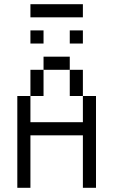

<svg xmlns="http://www.w3.org/2000/svg" viewBox="-20 -895 540 915"><path d="M187.5 -687.5V-750H125V-687.5ZM375 -687.5V-750H312.5V-687.5ZM375 -812.5V-875H125V-812.5ZM62.5 -437.5V0H125Q125 0 125 -250H375Q375 -250 375 0H437.5V-437.5H375Q375 -437.5 375 -312.5H125Q125 -312.5 125 -437.5ZM125 -437.5H187.5Q187.5 -437.5 187.5 -562.5H125Q125 -562.5 125 -437.5ZM375 -437.5Q375 -437.5 375 -562.5H312.5Q312.5 -562.5 312.5 -437.5ZM187.5 -562.5H312.5V-625H187.5Z"/></svg>

Font: UnifontExMono
Style: Regular
Weight: 500
Version: Version 15.0.06